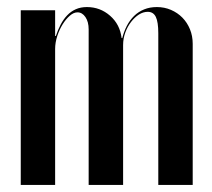

<svg xmlns="http://www.w3.org/2000/svg" viewBox="-20 -524 600 544"><path d="M326.5 -416.2H324.5Q320 -454.8 291.9 -479.4Q263.8 -504 226.2 -504Q208.8 -504 194.9 -497.9Q181 -491.8 170.4 -480.6Q159.8 -469.5 152 -454.6Q144.2 -439.8 138.2 -422H136.2V-452V-495H38.8V0H136.2V-385.2Q136.2 -403.2 142.2 -421.8Q148.2 -440.2 157.5 -455.1Q166.8 -470 177.8 -479.5Q188.8 -489 199.5 -489Q213 -489 222.1 -475.6Q231.2 -462.2 231.2 -440.8V0H328.8V-396Q328.8 -415 335 -431.9Q341.2 -448.8 351.4 -461.9Q361.5 -475 373.6 -482.8Q385.8 -490.5 398.5 -490.5Q414.5 -490.5 421.5 -476.1Q428.5 -461.8 428.5 -429.8V0H526V-399.8Q526 -422.2 518.2 -441.1Q510.5 -460 496.8 -474Q483 -488 464.4 -496Q445.8 -504 424.5 -504Q404.5 -504 388.4 -497.4Q372.2 -490.8 360 -478.9Q347.8 -467 339.4 -450.8Q331 -434.5 326.5 -416.2Z"/></svg>

Font: Moniqa Black
Style: Regular
Weight: 900
Designer: Rajesh Rajput
Foundry: Rajesh Rajput
Version: Version 1.000